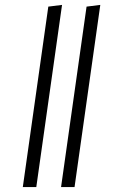

<svg xmlns="http://www.w3.org/2000/svg" viewBox="-20 -763 471 783"><path d="M128 0H73L177 -736L233 -743ZM284 0H229L333 -736L389 -743Z"/></svg>

Font: FiraGO Light
Style: Italic
Weight: 300
Italic angle: -8°
Designer: bBox Type GmbH
Foundry: bBox Type GmbH
Version: Version 1.001